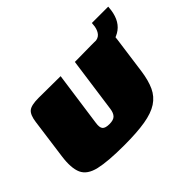

<svg xmlns="http://www.w3.org/2000/svg" viewBox="-105 -645 830 830"><g transform="rotate(-45 310.5 -229.5)"><path d="M263 -399 228 -149Q224 -123 232.5 -113Q241 -103 266 -103Q291 -103 301.5 -114Q312 -125 315 -147L350 -399Q351 -399 368 -399Q385 -399 407.5 -399.5Q430 -400 448.5 -400Q467 -400 471 -400Q502 -400 521 -397.5Q540 -395 546.5 -382Q553 -369 548 -335L525 -167Q518 -117 502.5 -83.5Q487 -50 456.5 -30Q426 -10 375 -1.5Q324 7 246 7Q147 7 95.5 -5Q44 -17 28.5 -51.5Q13 -86 22 -151L47 -335Q52 -373 68 -386.5Q84 -400 129 -400Q163 -400 196 -399.5Q229 -399 263 -399ZM440 -333 449 -399H470Q492 -399 503.5 -411.5Q515 -424 519 -446L521 -466H621L619 -446Q610 -383 566 -358Q522 -333 440 -333Z"/></g></svg>

Font: Genos Black
Style: Italic
Weight: 900
Italic angle: -8°
Version: Version 1.010